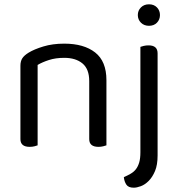

<svg xmlns="http://www.w3.org/2000/svg" viewBox="-20 -678 833 893"><path d="M395 -301Q395 -357 363.5 -383Q332 -409 279 -409Q239 -409 208 -399Q177 -389 155 -376V-2Q150 0 140 2.5Q130 5 118 5Q75 5 75 -31V-372Q75 -393 83.5 -406.5Q92 -420 113 -433Q139 -449 182 -462Q225 -475 279 -475Q370 -475 422.5 -434Q475 -393 475 -305V-2Q470 0 459.5 2.5Q449 5 438 5Q395 5 395 -31ZM556 146Q574 138 588.5 129.5Q603 121 612.5 108.5Q622 96 627.5 77.5Q633 59 633 30V-460Q638 -462 648.5 -464.5Q659 -467 671 -467Q713 -467 713 -430V45Q713 89 701 117.5Q689 146 671.5 163.5Q654 181 635 188Q616 195 602 195Q577 195 567.5 180.5Q558 166 556 146ZM621 -608Q621 -629 635.5 -643.5Q650 -658 673 -658Q696 -658 710 -643.5Q724 -629 724 -608Q724 -587 710 -572.5Q696 -558 673 -558Q650 -558 635.5 -572.5Q621 -587 621 -608Z"/></svg>

Font: Baloo Chettan 2
Style: Regular
Weight: 400
Designer: Maithili Shingre, Unnati Kotecha and Ek Type
Foundry: Ek Type
Version: Version 1.640;hotconv 1.0.111;makeotfexe 2.5.65597; ttfautoh